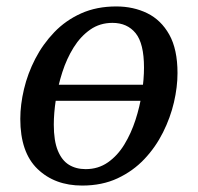

<svg xmlns="http://www.w3.org/2000/svg" viewBox="-20 -566 614 596"><path d="M109 -253V-303H484V-253ZM235 10Q150 10 96.5 -41.5Q43 -93 43 -197Q43 -241 54.5 -289.5Q66 -338 89.5 -383.5Q113 -429 148.5 -466Q184 -503 232 -524.5Q280 -546 341 -546Q394 -546 437 -525Q480 -504 505.5 -458.5Q531 -413 531 -339Q531 -296 520 -248.5Q509 -201 486 -155Q463 -109 428 -72Q393 -35 345 -12.5Q297 10 235 10ZM246 -41Q285 -41 315 -62Q345 -83 366 -117.5Q387 -152 400.5 -193.5Q414 -235 420.5 -277.5Q427 -320 427 -356Q427 -431 401 -463Q375 -495 329 -495Q290 -495 260 -474Q230 -453 208.5 -418.5Q187 -384 173.5 -342Q160 -300 153.5 -257.5Q147 -215 147 -179Q147 -129 159.5 -98.5Q172 -68 194 -54.5Q216 -41 246 -41Z"/></svg>

Font: Noto Serif
Style: Italic
Weight: 400
Italic angle: -12°
Designer: Monotype Design Team
Foundry: Monotype Imaging Inc.
Version: Version 2.013